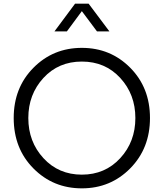

<svg xmlns="http://www.w3.org/2000/svg" viewBox="-20 -1019 896 1051"><path d="M391 -999H465L579 -847H511L428 -958L346 -847H278ZM55 -373Q55 -539 163 -648Q271 -757 428 -757Q585 -757 693 -648Q801 -539 801 -373Q801 -207 693 -97.5Q585 12 428 12Q271 12 163 -97Q55 -206 55 -373ZM721 -373Q721 -502 638.5 -592Q556 -682 428 -682Q300 -682 217.5 -592Q135 -502 135 -373Q135 -243 218 -153Q301 -63 428 -63Q555 -63 638 -153Q721 -243 721 -373Z"/></svg>

Font: Plus Jakarta Display Light
Style: Regular
Weight: 300
Designer: Gumpita Rahayu
Foundry: Tokotype Studio
Version: Version 1.000;hotconv 1.0.109;makeotfexe 2.5.65596